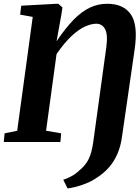

<svg xmlns="http://www.w3.org/2000/svg" viewBox="-24 -772 761 1044"><path d="M343.5 252.5 320 205.5Q343 198 365.8 185.5Q388.5 173 406 156Q442 126.5 458.5 92.2Q475 58 483 0.5L554 -515Q563.5 -584.5 547.2 -613.8Q531 -643 499.5 -643Q472.5 -643 438.5 -627.8Q404.5 -612.5 365.5 -576.5Q326.5 -540.5 283.5 -478L226.5 -61L308.5 -47L304.5 0H-3.5L1 -47L69.5 -61L154 -680L85.5 -692.5L91.5 -741L285 -751.5H293L315.5 -731.5L310 -694L283.5 -547.5Q332 -619.5 376 -664.5Q420 -709.5 464.5 -730.5Q509 -751.5 558.5 -751.5Q648 -751.5 687.8 -693.2Q727.5 -635 708 -502.5L639.5 -29.5Q632.5 23 614.5 64.5Q596.5 106 569 137.5Q541.5 169 505 192.5Q470.5 217 425.5 232.5Q380.5 248 343.5 252.5Z"/></svg>

Font: Merriweather 28pt ExtraBold
Style: Italic
Weight: 800
Italic angle: -7.8°
Version: Version 2.101